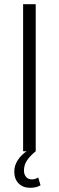

<svg xmlns="http://www.w3.org/2000/svg" viewBox="-20 -720 280 914"><path d="M48 97Q48 68 64.5 42.5Q81 17 107 0H90V-700H150V0Q122 23 108 44.5Q94 66 94 92Q94 110 104 122Q114 134 132 134Q147 134 162 125L173 162Q154 174 123 174Q89 174 68.5 153Q48 132 48 97Z"/></svg>

Font: Haskoy Light
Style: Regular
Weight: 300
Designer: Ertekin Erdin
Foundry: Ertekin Erdin
Version: Version 2.000; ttfautohint (v1.8.4.7-5d5b)